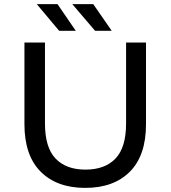

<svg xmlns="http://www.w3.org/2000/svg" viewBox="-20 -907 831 935"><path d="M395 8Q257 8 178 -71Q99 -150 99 -302V-700H199V-306Q199 -189 250.5 -135Q302 -81 396 -81Q491 -81 542.5 -135Q594 -189 594 -306V-700H691V-302Q691 -150 612.5 -71Q534 8 395 8ZM443 -757 332 -887H434L524 -757ZM268 -757 159 -887H260L349 -757Z"/></svg>

Font: MOST Montserrat Medium
Style: Regular
Weight: 500
Designer: Julieta Ulanovsky
Foundry: Julieta Ulanovsky
Version: Version 8.000;March 11, 2024;FontCreator 15.0.0.2926 64-bit